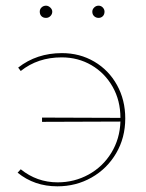

<svg xmlns="http://www.w3.org/2000/svg" viewBox="-20 -651 515 676"><path d="M120 -610Q120 -619 126.5 -625Q133 -631 142 -631Q150 -631 157 -624.5Q164 -618 164 -610Q164 -601 157.5 -594.5Q151 -588 142 -588Q132 -588 126 -594Q120 -600 120 -610ZM305 -610Q305 -618 311.5 -624.5Q318 -631 327 -631Q336 -631 342 -624.5Q348 -618 348 -610Q348 -600 342 -594Q336 -588 327 -588Q318 -588 311.5 -594Q305 -600 305 -610ZM421 -234Q421 -166 389 -111.5Q357 -57 302.5 -26Q248 5 182 5Q101 5 42 -43L53 -55Q110 -9 183 -9Q242 -9 292 -36.5Q342 -64 372 -113Q402 -162 404 -223L128 -222V-237L404 -236Q404 -297 376.5 -345.5Q349 -394 302 -421.5Q255 -449 197 -449Q113 -449 53 -401L44 -413Q109 -464 198 -464Q261 -464 312 -434Q363 -404 392 -351.5Q421 -299 421 -234Z"/></svg>

Font: Ysabeau SC Thin
Style: Regular
Weight: 200
Designer: Christian Thalmann (Catharsis Fonts)
Version: Version 0.003